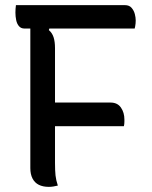

<svg xmlns="http://www.w3.org/2000/svg" viewBox="-20 -720 590 747"><path d="M205 2Q196 4 188 5.5Q180 7 170 7Q147 7 131 -1Q115 -9 106.5 -25.5Q98 -42 98 -66V-609H75Q62 -609 54 -618Q46 -627 43 -641.5Q40 -656 40 -671Q40 -678 40.5 -685.5Q41 -693 42 -700H466Q483 -700 492 -689.5Q501 -679 504.5 -665.5Q508 -652 508 -641Q508 -635 507.5 -629Q507 -623 506 -618Q505 -613 504 -609H172L170 -603Q183 -592 188.5 -575Q194 -558 194 -533V-321H410Q437 -321 450.5 -301.5Q464 -282 464 -255Q464 -252 464 -247Q464 -242 463.5 -237.5Q463 -233 462 -229H194V-87Q194 -56 196 -37.5Q198 -19 205 2Z"/></svg>

Font: Code D Ace
Style: Regular
Weight: 400
Version: Version 1.085; ttfautohint (v1.8.4.7-5d5b);Nerd Fonts 3.0.2